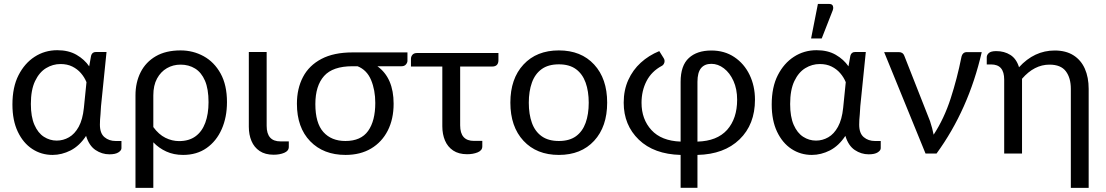

<svg xmlns="http://www.w3.org/2000/svg" viewBox="-20 -766 5518 958"><path d="M242.5 7Q186 7 140.8 -22.8Q95.5 -52.5 68.8 -108.8Q42 -165 42 -244.5Q42 -331.5 72.5 -391Q103 -450.5 152.5 -482.5Q203 -515.5 266 -515.5Q322 -515.5 361.8 -492.5Q401.5 -469.5 425 -435L434.5 -488Q439.5 -506.5 458 -506.5H511.5L484 -236L481.5 -196Q478.5 -167.5 478.5 -144Q478.5 -100.5 501.5 -81.5Q524 -62.5 557 -62.5H586V-26.5Q586 -15.5 571 -5.8Q556 4 526 4Q488.5 4 456.5 -17.5Q424.5 -39 409.5 -88Q377 -38.5 332.5 -15.5Q288 7 242.5 7ZM263 -64.5Q295.5 -64.5 324.2 -81Q353 -97.5 372.8 -133.5Q392.5 -169.5 398.5 -227.5L411.5 -356Q401.5 -380.5 383.8 -401Q366 -421.5 340.8 -434Q315.5 -446.5 282 -446.5Q243.5 -446.5 209.8 -426Q176 -405.5 155 -361.5Q134 -317.5 134 -247Q134 -183.5 151.8 -143Q169.5 -102.5 199 -83.5Q228.5 -64.5 263 -64.5Z M745 171.5H656V-290Q656 -355 681.8 -405.8Q707.5 -456.5 757.5 -485.5Q807.5 -514.5 881 -514.5Q943.5 -514.5 996.2 -485.5Q1049 -456.5 1080.8 -399Q1112.5 -341.5 1112.5 -256.5Q1112.5 -181 1086.2 -121.5Q1060 -62 1011 -27.5Q962 7 893.5 7Q847 7 809.8 -10Q772.5 -27 745 -56ZM873.5 -62Q923 -62 955.5 -85.8Q988 -109.5 1004.2 -153.2Q1020.5 -197 1020.5 -256.5Q1020.5 -322 1002.8 -363.2Q985 -404.5 953.5 -424Q922 -443.5 881 -443.5Q843.5 -443.5 812.8 -425.8Q782 -408 763.5 -374Q745 -340 745 -290V-132Q772 -95 805.2 -78.5Q838.5 -62 873.5 -62Z M1345.5 6Q1303 6 1275.5 -12.5Q1248 -31 1234.8 -62.5Q1221.5 -94 1221.5 -133.5V-506.5H1310.5V-138Q1310.5 -60 1380 -60.5H1421V-33Q1421 -13 1398.2 -3.5Q1375.5 6 1345.5 6Z M1704 7Q1594 7 1527.8 -61.2Q1461.5 -129.5 1461.5 -248.5Q1461.5 -324 1491.8 -381.8Q1522 -439.5 1583.8 -472Q1645.5 -504.5 1739 -504.5H2013V-462.5Q2013 -453.5 2005.5 -444.5Q1998 -435.5 1983.5 -435.5H1863Q1944 -377 1944 -248.5Q1944 -172 1914.8 -114.5Q1885.5 -57 1831.8 -25Q1778 7 1704 7ZM1703.5 -62.5Q1781 -62.5 1816.8 -112.8Q1852.5 -163 1852.5 -252.5Q1852.5 -316.5 1831.5 -366.8Q1810.5 -417 1764 -435.5H1738.5Q1640.5 -435.5 1597 -386.8Q1553.5 -338 1553.5 -246.5Q1553.5 -152 1593.5 -107.2Q1633.5 -62.5 1703.5 -62.5Z M2311 3.5Q2268.5 3.5 2241 -15Q2213.5 -33.5 2200.2 -65Q2187 -96.5 2187 -136V-434H2030.5V-472.5Q2030.5 -484 2038 -492.8Q2045.5 -501.5 2061 -501.5H2467V-466Q2467 -434 2435.5 -434H2276V-140.5Q2276 -62.5 2345.5 -63H2386.5V-35.5Q2386.5 -15.5 2363.8 -6Q2341 3.5 2311 3.5Z M2768.5 7Q2657.5 7 2592 -63.5Q2526.5 -134 2526.5 -254Q2526.5 -373.5 2592 -444Q2657.5 -514.5 2768.5 -514.5Q2879.5 -514.5 2944.5 -444Q3009.5 -373.5 3009.5 -254Q3009.5 -134 2944.5 -63.5Q2879.5 7 2768.5 7ZM2768.5 -62.5Q2821 -62.5 2853.8 -86.2Q2886.5 -110 2902 -153Q2917.5 -196 2917.5 -253.5Q2917.5 -310.5 2902 -353.8Q2886.5 -397 2853.8 -421Q2821 -445 2768.5 -445Q2715.5 -445 2682.5 -421Q2649.5 -397 2634 -353.8Q2618.5 -310.5 2618.5 -253.5Q2618.5 -196 2634 -153Q2649.5 -110 2682.8 -86.2Q2716 -62.5 2768.5 -62.5Z M3460 171H3376V7Q3243 3.5 3167.5 -69Q3092 -142 3092 -253.5Q3092 -316.5 3114.8 -366.8Q3137.5 -417 3177.2 -453.2Q3217 -489.5 3269.5 -511L3292 -475Q3296 -468.5 3296 -461.5Q3296 -453.5 3292 -446.8Q3288 -440 3282.5 -437.5Q3231 -410 3206 -361.5Q3181 -313 3181 -253Q3181 -171 3230.5 -117Q3280 -63 3376 -59.5V-357.5Q3376 -439 3417 -476.5Q3457.5 -514 3529.5 -514Q3595 -514 3644 -481.2Q3693 -448.5 3720 -392.8Q3747 -337 3747 -268.5Q3747 -145 3670 -70.5Q3593 4 3460 7ZM3460 -59.5Q3557.5 -62 3608 -118Q3658 -174.5 3658 -268.5Q3658 -321.5 3639.8 -362Q3621.5 -402.5 3592 -425Q3562.5 -447.5 3529.5 -447.5Q3495.5 -447.5 3477.8 -425.8Q3460 -404 3460 -357.5Z M4031 7Q3974.5 7 3929.2 -22.8Q3884 -52.5 3857.2 -108.8Q3830.5 -165 3830.5 -244.5Q3830.5 -331.5 3861 -391Q3891.5 -450.5 3941 -482.5Q3991.5 -515.5 4054.5 -515.5Q4110.5 -515.5 4150.2 -492.5Q4190 -469.5 4213.5 -435L4223 -488Q4228 -506.5 4246.5 -506.5H4300L4272.5 -236L4270 -196Q4267 -167.5 4267 -144Q4267 -100.5 4290 -81.5Q4312.5 -62.5 4345.5 -62.5H4374.5V-26.5Q4374.5 -15.5 4359.5 -5.8Q4344.5 4 4314.5 4Q4277 4 4245 -17.5Q4213 -39 4198 -88Q4165.5 -38.5 4121 -15.5Q4076.5 7 4031 7ZM4051.5 -64.5Q4084 -64.5 4112.8 -81Q4141.5 -97.5 4161.2 -133.5Q4181 -169.5 4187 -227.5L4200 -356Q4190 -380.5 4172.2 -401Q4154.5 -421.5 4129.2 -434Q4104 -446.5 4070.5 -446.5Q4032 -446.5 3998.2 -426Q3964.5 -405.5 3943.5 -361.5Q3922.5 -317.5 3922.5 -247Q3922.5 -183.5 3940.2 -143Q3958 -102.5 3987.5 -83.5Q4017 -64.5 4051.5 -64.5ZM4080 -574H4027L4061 -746.5H4116.5Q4137 -746.5 4137.5 -727.5Q4137.5 -721.5 4135 -714.5Z M4653 0H4598L4391.5 -506H4464.5Q4485.5 -506 4492 -488L4620.5 -161.5Q4632 -126.5 4638.5 -94Q4691 -174.5 4723.5 -275Q4756 -375.5 4776.5 -478.5Q4781.5 -506 4804 -506H4878.5Q4812.5 -219 4653 0Z M5412 171.5H5323V-322.5Q5323 -377.5 5298 -410.5Q5273 -443.5 5216.5 -443.5Q5140.5 -443.5 5079.5 -373V0H4990.5V-369Q4990.5 -406.5 4974.5 -425.5Q4958.5 -444.5 4924.5 -444.5H4903.5V-480.5Q4903.5 -492 4914 -501.5Q4924.5 -511 4951 -511Q4991 -511 5021.2 -492Q5051.5 -473 5064.5 -430.5Q5140.5 -514 5242.5 -514Q5298.5 -514 5336.2 -490Q5374 -466 5393 -423Q5412 -380 5412 -322.5Z"/></svg>

Font: Verano Sans
Style: Regular
Weight: 400
Designer: Lukasz Dziedzic with Adam Twardoch and Botio Nikoltchev
Foundry: tyPoland Lukasz Dziedzic
Version: Version 3.001;December 28, 2019;FontCreator 12.0.0.2547 64-b